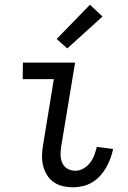

<svg xmlns="http://www.w3.org/2000/svg" viewBox="-20 -785 540 813"><path d="M290 8Q267 8 245.5 3Q224 -2 206.5 -14.5Q189 -27 178 -45.5Q167 -64 162 -85.5Q157 -107 158 -130Q159 -153 163 -175L208 -450H76L77 -520H298L239 -164Q236 -146 236.5 -128Q237 -110 244 -94.5Q251 -79 266 -70.5Q281 -62 299 -62Q317 -62 333.5 -71.5Q350 -81 361.5 -96Q373 -111 379.5 -128.5Q386 -146 390 -163L459 -154Q455 -134 447.5 -114Q440 -94 429.5 -75.5Q419 -57 404 -40.5Q389 -24 370.5 -13Q352 -2 331.5 3Q311 8 290 8ZM265 -580 220 -620 361 -765 414 -715Z"/></svg>

Font: Iosevka
Style: Italic
Weight: 400
Italic angle: -9°
Monospace: yes
Designer: Belleve Invis
Foundry: Belleve Invis
Version: Version 32.5.0; ttfautohint (v1.8.4)